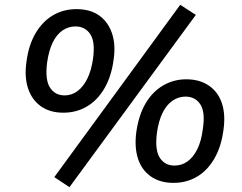

<svg xmlns="http://www.w3.org/2000/svg" viewBox="-20 -752 1007 799"><path d="M269 27 206 -15 730 -732 795 -690ZM244 -283Q188 -283 150.5 -309.5Q113 -336 97 -383.5Q81 -431 90 -494Q99 -565 128.5 -614.5Q158 -664 201.5 -689Q245 -714 298 -714Q355 -714 392 -688Q429 -662 445.5 -615Q462 -568 453 -505Q444 -435 415 -385Q386 -335 342 -309Q298 -283 244 -283ZM249 -355Q278 -355 302 -372.5Q326 -390 343 -424Q360 -458 367 -507Q377 -578 355.5 -610Q334 -642 294 -642Q265 -642 240.5 -625.5Q216 -609 199.5 -575.5Q183 -542 176 -491Q167 -420 188 -387.5Q209 -355 249 -355ZM702 9Q646 9 608 -17.5Q570 -44 554.5 -91Q539 -138 547 -201Q557 -273 586 -322Q615 -371 659 -396.5Q703 -422 755 -422Q811 -422 849.5 -395.5Q888 -369 903.5 -322Q919 -275 910 -212Q901 -142 872 -92Q843 -42 799.5 -16.5Q756 9 702 9ZM706 -63Q736 -63 760 -80Q784 -97 801 -131Q818 -165 824 -215Q835 -286 813.5 -318Q792 -350 752 -350Q723 -350 698 -333Q673 -316 656.5 -282.5Q640 -249 633 -199Q624 -128 645 -95.5Q666 -63 706 -63Z"/></svg>

Font: Nunito Sans 7pt SemiBold
Style: Italic
Weight: 600
Italic angle: -9°
Designer: Vernon Adams
Foundry: Vernon Adams
Version: Version 3.101;gftools[0.9.27]